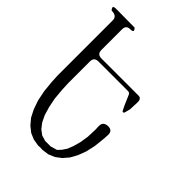

<svg xmlns="http://www.w3.org/2000/svg" viewBox="-215 -851 931 931"><g transform="rotate(45 250.0 -386.0)"><path d="M148.4 -752.9Q168.9 -732.4 139.6 -732.4Q111.3 -732.4 111.3 -704.1V-562.5Q111.3 -533.2 140.6 -533.2H395.5Q416 -533.2 415 -504.9L413.1 -457L405.3 -426.8Q397.5 -418 392.6 -427.7L380.9 -451.2L359.4 -501Q355.5 -512.7 342.8 -512.7H140.6Q111.3 -512.7 111.3 -483.4V-335.9L113.3 -291L118.2 -236.3L127.9 -187.5L140.6 -144.5L157.2 -110.4L176.8 -85L201.2 -66.4L230.5 -57.6H267.6L301.8 -67.4L318.4 -85L334 -108.4L345.7 -138.7L355.5 -174.8L362.3 -217.8L364.3 -266.6L363.3 -293.9Q363.3 -323.2 396.5 -324.2Q425.8 -324.2 425.8 -294.9L423.8 -263.7L418 -210L407.2 -162.1L391.6 -121.1L372.1 -85.9L347.7 -57.6L319.3 -36.1L287.1 -22.5L252 -17.6L237.3 -18.6L222.7 -17.6L187.5 -23.4L155.3 -37.1L127 -59.6L102.5 -88.9L83 -127L67.4 -171.9L56.6 -224.6L50.8 -283.2L48.8 -323.2V-703.1Q48.8 -732.4 11.7 -732.4Q-8.8 -753.9 20.5 -753.9Z"/></g></svg>

Font: B2 Hana
Style: Regular
Weight: 500
Version: 2020-08-05; (max)